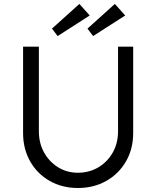

<svg xmlns="http://www.w3.org/2000/svg" viewBox="-20 -934 781 960"><path d="M369.3 6Q290.3 6 228.2 -29.5Q166.1 -65 130.7 -127.3Q95.4 -189.7 95.4 -269V-700.7H174.4V-278Q174.4 -218.2 200.4 -171.5Q226.5 -124.8 270.5 -97.6Q314.6 -70.3 369.3 -70.3Q426.7 -70.3 472.1 -97.6Q517.5 -124.8 543.9 -171.5Q570.2 -218.2 570.2 -278V-700.7H645.9V-269Q645.9 -189.7 610.1 -127.3Q574.3 -65 511.6 -29.5Q449 6 369.3 6ZM268.1 -753.7 239.9 -790.9 376.9 -914.4 428.7 -856.6ZM445.5 -753.7 417.3 -790.9 554.3 -914.4 606.1 -856.6Z"/></svg>

Font: Lexend Medium
Style: Regular
Weight: 500
Designer: Bonnie Shaver-Troup, Thomas Jockin
Foundry: Lexend
Version: Version 1.005